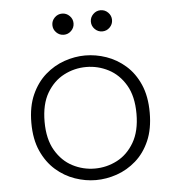

<svg xmlns="http://www.w3.org/2000/svg" viewBox="-51 -735 734 795"><g transform="rotate(-5 316.0 -337.5)"><path d="M316 12Q273 12 229.5 -3Q186 -18 150 -49.5Q114 -81 92 -130Q70 -179 70 -247Q70 -315 92 -364Q114 -413 150 -444.5Q186 -476 229.5 -491Q273 -506 316 -506Q360 -506 403.5 -491Q447 -476 483 -444.5Q519 -413 540.5 -364Q562 -315 562 -247Q562 -179 540.5 -130Q519 -81 483 -49.5Q447 -18 403.5 -3Q360 12 316 12ZM316 -36Q365 -36 408.5 -58.5Q452 -81 479.5 -128Q507 -175 507 -247Q507 -320 479.5 -366.5Q452 -413 408.5 -435.5Q365 -458 316 -458Q267 -458 223.5 -435.5Q180 -413 152.5 -366.5Q125 -320 125 -247Q125 -175 152.5 -128Q180 -81 223.5 -58.5Q267 -36 316 -36ZM396 -599Q378 -599 365 -612Q352 -625 352 -643Q352 -661 365 -674Q378 -687 396 -687Q414 -687 427 -674Q440 -661 440 -643Q440 -625 427 -612Q414 -599 396 -599ZM236 -599Q218 -599 205 -612Q192 -625 192 -643Q192 -661 205 -674Q218 -687 236 -687Q254 -687 267 -674Q280 -661 280 -643Q280 -625 267 -612Q254 -599 236 -599Z"/></g></svg>

Font: Atkinson Hyperlegible Mono ExtraLight
Style: Regular
Weight: 200
Monospace: yes
Designer: Elliott Scott, Megan Eiswerth, Linus Boman, Theodore Petrosky, Letters from Sweden
Foundry: Applied Design Works, Letters from Sweden
Version: Version 2.001